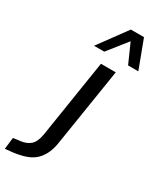

<svg xmlns="http://www.w3.org/2000/svg" viewBox="-350 -823 904 1089"><g transform="rotate(30 102.0 -278.5)"><path d="M-116 193 -107 117 -62 111Q-24 107 1 86Q26 65 35 12L115 -497H212L132 9Q126 50 111.5 81.5Q97 113 74 135Q51 157 16 169.5Q-19 182 -66 188ZM30 -566 165 -750H251L320 -566H253L197 -692L97 -566Z"/></g></svg>

Font: Nunito Sans 7pt SemiCondensed Medium
Style: Italic
Weight: 500
Width: 4
Italic angle: -9°
Designer: Vernon Adams
Foundry: Vernon Adams
Version: Version 3.101;gftools[0.9.27]